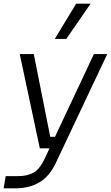

<svg xmlns="http://www.w3.org/2000/svg" viewBox="-45 -825 607 1051"><path d="M-25 206 -14 139H54Q106 139 140 119Q174 99 200 43L226 -13H173L63 -529H140L230 -76H256L469 -529H542L262 64Q226 141 170 173.5Q114 206 39 206ZM255 -612 372 -805H451L318 -612Z"/></svg>

Font: Sora Light
Style: Italic
Weight: 300
Designer: Jonathan Barnbrook, Juli√°n Moncada
Version: Version 1.000